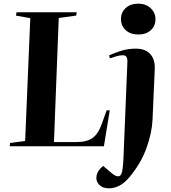

<svg xmlns="http://www.w3.org/2000/svg" viewBox="-20 -797 934 1046"><path d="M35 -18 117 -29 145 -698 67 -712 70 -730H398L395 -712L300 -699L274 -23H396Q453 -23 484.5 -45.5Q516 -68 536 -126L561 -196H578L546 0H33ZM639 -694Q639 -729 664.5 -753Q690 -777 734 -777Q774 -777 800.5 -752.5Q827 -728 827 -693Q827 -655 801 -632Q775 -609 735 -609Q690 -609 664.5 -633Q639 -657 639 -694ZM811 -146Q808 -74 778 9.5Q748 93 686 167Q658 201 629.5 215Q601 229 574 229Q541 229 523 212Q505 195 505 174Q505 154 514 138.5Q523 123 542 107L588 146Q613 167 628.5 163Q644 159 648 121Q651 96 652.5 69Q654 42 655 7L674 -458Q675 -478 669 -487Q663 -496 648 -496Q632 -496 612.5 -490Q593 -484 579 -479L574 -495Q594 -505 634.5 -518.5Q675 -532 719 -532Q773 -532 799.5 -501.5Q826 -471 823 -418Z"/></svg>

Font: Literata 72pt
Style: Bold Italic
Weight: 700
Italic angle: -2°
Designer: Latin by Veronika Burian and Jose Scaglione. Greek by Irene Vlachou. Cyrillic by Vera Evstafieva
Foundry: TypeTogether
Version: Version 3.002